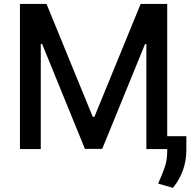

<svg xmlns="http://www.w3.org/2000/svg" viewBox="-20 -747 960 962"><path d="M79.9 -727.3H213.1L444.6 -161.9H453.1L684.7 -727.3H817.8V0H713.4V-526.3H706.7L492.2 -1.1H405.5L191.1 -526.6H184.3V0H79.9ZM913.7 -64.6V8.2Q912.6 111.9 846.6 194.2L772.4 172.9Q790.1 133.2 804 95.2Q817.8 57.2 817.8 12.1V-64.6Z"/></svg>

Font: Inter Zeller Medium
Style: Regular
Weight: 500
Designer: Rasmus Andersson; Joe Bland
Foundry: zeller
Version: Version 3.015;git-dec3a8cb1